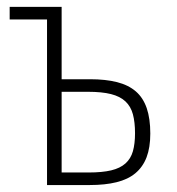

<svg xmlns="http://www.w3.org/2000/svg" viewBox="-20 -532 508 552"><path d="M7.8 -476.1V-512.2H157.2V-304.2H238.8Q283.7 -304.2 316.4 -295.9Q349.1 -287.6 370.4 -269.3Q391.6 -251 401.9 -220.9Q412.1 -190.9 412.1 -147.9Q412.1 -107.9 401.4 -79.8Q390.6 -51.8 369.1 -33.9Q347.7 -16.1 314.9 -8.1Q282.2 0 237.8 0H115.2V-476.1ZM368.2 -148.9Q368.2 -180.7 362.1 -203.4Q356 -226.1 340.6 -240.5Q325.2 -254.9 299.1 -261.5Q272.9 -268.1 232.9 -268.1H157.2V-36.1H234.9Q273.9 -36.1 299.6 -42.2Q325.2 -48.3 340.6 -62Q356 -75.7 362.1 -97.2Q368.2 -118.7 368.2 -148.9Z"/></svg>

Font: Clear Sans Thin
Style: Regular
Weight: 250
Foundry: Intel Corporation
Version: Version 1.00